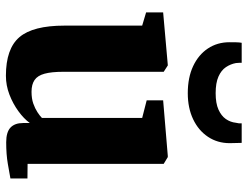

<svg xmlns="http://www.w3.org/2000/svg" viewBox="-118 -748 878 682"><g transform="rotate(90 321.0 -407.0)"><path d="M485.5 10Q449.5 10 433.2 -5.2Q417 -20.5 417 -50V-74Q402 -53 375.2 -33.5Q348.5 -14 316 -1.5Q283.5 11 249 11Q153 11 112 -37Q71 -85 71 -197V-473L24 -487V-547.5L210.5 -564H212.5L235 -549.5V-193.5Q235 -151 241.8 -126.2Q248.5 -101.5 264.2 -90.8Q280 -80 306 -80Q330 -80 347.8 -86.2Q365.5 -92.5 378.5 -101Q391.5 -109.5 399 -117V-473L336.5 -489V-547.5L533.5 -564H538L562 -549.5V-66L614 -65.5V-5Q595.5 -1.5 562 4.2Q528.5 10 485.5 10ZM311 -635Q255.5 -635 215 -654Q174.5 -673 152.2 -706.5Q130 -740 130 -783Q130 -793.5 130.2 -806.2Q130.5 -819 132 -826.5H203Q203 -821.5 203.2 -816.5Q203.5 -811.5 204 -806Q207.5 -787 218.5 -770.5Q229.5 -754 252 -744Q274.5 -734 311 -734Q347 -734 369.2 -744Q391.5 -754 402.8 -770.2Q414 -786.5 416 -805.5Q417.5 -811 418 -816.2Q418.5 -821.5 418 -826.5H487.5Q487.5 -819 488 -806.5Q488.5 -794 488.5 -784Q488.5 -740.5 466 -706.8Q443.5 -673 403.5 -654Q363.5 -635 311 -635Z"/></g></svg>

Font: Merriweather 28pt Black
Style: Regular
Weight: 900
Version: Version 2.100